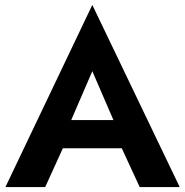

<svg xmlns="http://www.w3.org/2000/svg" viewBox="-20 -762 752 782"><path d="M2 0 356 -742 712 0H549L476 -158H236L164 0ZM270 -273H442L356 -472Z"/></svg>

Font: Venryn Sans SemiBold
Style: Regular
Weight: 600
Designer: Owen Earl, indestructible type* (font) & Cristiano Sobral (main changes)
Version: Version 3.60;October 28, 2020;FontCreator 13.0.0.2681 64-bit